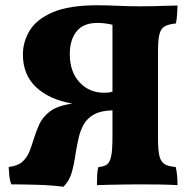

<svg xmlns="http://www.w3.org/2000/svg" viewBox="-20 -700 731 729"><path d="M221 9Q174 3 118.5 1.5Q63 0 23 0Q17 -14 15 -36.5Q13 -59 13 -66Q47 -70 64.5 -85.5Q82 -101 91 -123Q100 -145 107 -169Q116 -198 128.5 -226.5Q141 -255 169 -276.5Q197 -298 254 -307Q167 -322 117 -369Q67 -416 67 -493Q67 -542 93 -584.5Q119 -627 180.5 -653.5Q242 -680 350 -680Q385 -680 427.5 -678Q470 -676 513 -676Q532 -676 558.5 -676.5Q585 -677 611 -678Q637 -679 654 -679Q654 -669 652.5 -647Q651 -625 648 -611Q620 -608 605.5 -600Q591 -592 585.5 -570.5Q580 -549 580 -507V-172Q580 -129 585.5 -107Q591 -85 605.5 -76.5Q620 -68 647 -66Q654 -39 654 3Q623 1 584 0.5Q545 0 510 0Q488 0 457 0.5Q426 1 396.5 1.5Q367 2 348 3Q348 -16 349 -36Q350 -56 354 -66Q374 -67 385.5 -75Q397 -83 402 -106.5Q407 -130 407 -179V-281Q364 -280 338 -266Q312 -252 298.5 -228.5Q285 -205 278.5 -176Q272 -147 267 -117Q262 -80 253 -47Q244 -14 221 9ZM374 -348Q382 -348 389.5 -348.5Q397 -349 407 -352V-606Q378 -613 350 -613Q296 -613 270.5 -580.5Q245 -548 245 -495Q245 -427 282 -387.5Q319 -348 374 -348Z"/></svg>

Font: Vollkorn ExtraBold
Style: Regular
Weight: 800
Designer: Friedrich Althausen
Foundry: Friedrich Althausen
Version: Version 5.000; ttfautohint (v1.8.3)